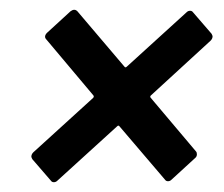

<svg xmlns="http://www.w3.org/2000/svg" viewBox="-20 -514 457 392"><path d="M414 -440Q414 -435 410 -431L289 -320Q285 -317 288 -314L380 -205Q382 -203 382 -199Q382 -194 378 -191L330 -147Q327 -144 323 -144Q319 -144 317 -147L224 -256Q222 -259 219 -256L97 -145Q94 -142 90 -142Q86 -142 84 -145L46 -189Q44 -193 44 -194Q44 -199 48 -203L170 -314Q173 -317 170 -320L75 -433Q72 -436 72 -439Q72 -443 76 -447L124 -491Q132 -497 138 -491L234 -378Q236 -375 239 -378L361 -489Q364 -492 368 -492Q372 -492 374 -489L412 -445Q414 -441 414 -440Z"/></svg>

Font: Barlow Medium
Style: Italic
Weight: 500
Italic angle: -7°
Designer: Jeremy Tribby
Foundry: Tribby Type
Version: Version 1.408